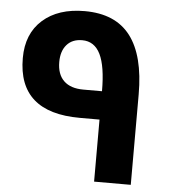

<svg xmlns="http://www.w3.org/2000/svg" viewBox="-50 -731 701 777"><g transform="rotate(5 300.0 -342.0)"><path d="M360.8 -252H280.8Q29.8 -252 29.8 -473.1Q29.8 -572.3 92.8 -628.2Q155.8 -684.1 263.2 -684.1Q388.2 -684.1 449 -604.5Q509.8 -524.9 509.8 -367.2V0H360.8ZM360.8 -367.2Q360.8 -468.8 336.9 -517.3Q313 -565.9 263.2 -565.9Q223.1 -565.9 200.7 -540.3Q178.2 -514.6 178.2 -470.2Q178.2 -419.9 205.6 -393.6Q232.9 -367.2 285.2 -367.2Z"/></g></svg>

Font: Noto Sans Kufi Arabic
Style: Bold
Weight: 700
Designer: Monotype Design team
Foundry: Monotype Imaging Inc.
Version: Version 1.02